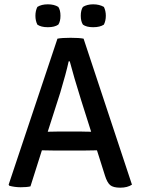

<svg xmlns="http://www.w3.org/2000/svg" viewBox="-20 -862 651 889"><path d="M429 -166 369 -165H232L174 -166L121 1Q104 5 76 5Q48 5 23 -2L20 -7L246 -683Q267 -687 307 -687Q347 -687 367 -683L591 -7Q570 7 537 7Q504 7 490 -5Q476 -17 466 -49ZM201 -252 252 -253H352Q354 -253 373.5 -252.5Q393 -252 402 -252L356 -397Q321 -509 303 -578H298Q286 -523 259 -433ZM364 -830Q383 -842 411.5 -842Q440 -842 461 -830Q470 -812 470 -789Q470 -766 461 -748Q443 -736 411.5 -736Q380 -736 364 -748Q354 -763 354 -789Q354 -815 364 -830ZM153 -830Q172 -842 201.5 -842Q231 -842 250 -830Q260 -815 260 -789Q260 -763 250 -748Q233 -736 201.5 -736Q170 -736 153 -748Q144 -766 144 -789Q144 -812 153 -830Z"/></svg>

Font: Signika
Style: Regular
Weight: 400
Designer: Anna Giedrys
Foundry: Anna Giedrys
Version: Version 1.001